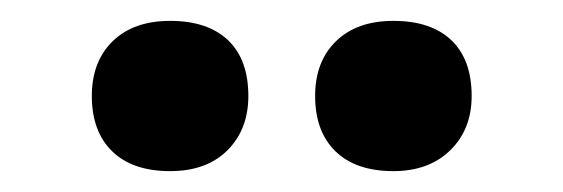

<svg xmlns="http://www.w3.org/2000/svg" viewBox="-20 -800 540 184"><path d="M357 -636Q321 -636 301.5 -655Q282 -674 282 -708Q282 -741 302 -760.5Q322 -780 357 -780Q393 -780 412.5 -761.5Q432 -743 432 -708Q432 -676 411.5 -656Q391 -636 357 -636ZM143 -636Q107 -636 87.5 -655Q68 -674 68 -708Q68 -741 88 -760.5Q108 -780 143 -780Q179 -780 198.5 -761.5Q218 -743 218 -708Q218 -676 198 -656Q178 -636 143 -636Z"/></svg>

Font: Readex Pro Medium
Style: Regular
Weight: 500
Designer: Bonnie Shaver-Troup, Thomas Jockin
Foundry: Lexend
Version: Version 1.204; ttfautohint (v1.8.4.7-5d5b)